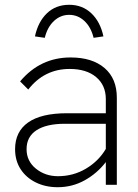

<svg xmlns="http://www.w3.org/2000/svg" viewBox="-20 -772 576 802"><path d="M221 10Q170 10 129.5 -10Q89 -30 66 -65.5Q43 -101 43 -149Q43 -222 97.5 -260.5Q152 -299 260 -299H422V-358Q422 -416 381.5 -450Q341 -484 271 -484Q165 -484 98 -398L64 -432Q148 -532 275 -532Q365 -532 416.5 -488Q468 -444 468 -364V0H422V-95Q386 -48 334 -19Q282 10 221 10ZM222 -36Q286 -36 339 -67.5Q392 -99 422 -150V-255H251Q174 -255 132.5 -228Q91 -201 91 -149Q91 -99 130 -67.5Q169 -36 222 -36ZM167 -614 126 -620Q139 -681 176 -716.5Q213 -752 269 -752Q324 -752 361.5 -716.5Q399 -681 412 -620L371 -614Q360 -659 332.5 -684.5Q305 -710 269 -710Q233 -710 205.5 -684.5Q178 -659 167 -614Z"/></svg>

Font: Readex Pro ExtraLight
Style: Regular
Weight: 200
Designer: Bonnie Shaver-Troup, Thomas Jockin
Foundry: Lexend
Version: Version 1.203; ttfautohint (v1.8.3)